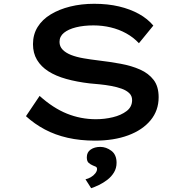

<svg xmlns="http://www.w3.org/2000/svg" viewBox="-20 -732 979 1013"><path d="M481 10Q403 10 337 -5Q271 -20 216.5 -49Q162 -78 117 -119L189 -226Q260 -162 333 -132.5Q406 -103 486 -103Q532 -103 575.5 -113.5Q619 -124 648 -146Q677 -168 677 -204Q677 -226 662 -240.5Q647 -255 622 -264Q597 -273 567 -278.5Q537 -284 507 -287Q477 -290 453 -292Q385 -300 329.5 -315.5Q274 -331 235 -356Q196 -381 175 -416.5Q154 -452 154 -499Q154 -550 178.5 -589.5Q203 -629 247.5 -656Q292 -683 350.5 -697.5Q409 -712 477 -712Q549 -712 608 -698Q667 -684 713 -658.5Q759 -633 789 -597L713 -504Q684 -535 646 -556Q608 -577 564 -587.5Q520 -598 473 -598Q422 -598 381.5 -588Q341 -578 317.5 -559Q294 -540 294 -511Q294 -487 310.5 -470Q327 -453 355 -442Q383 -431 420.5 -424.5Q458 -418 500 -413Q560 -406 617 -395.5Q674 -385 719 -365Q764 -345 790.5 -310.5Q817 -276 817 -219Q817 -149 774.5 -97.5Q732 -46 656.5 -18Q581 10 481 10ZM461 261 431 214Q445 211 459 203Q473 195 482.5 183Q492 171 492 160Q492 151 485.5 147.5Q479 144 470 141Q458 136 448 127.5Q438 119 438 98Q438 71 458.5 57Q479 43 509 43Q540 43 567.5 63.5Q595 84 595 127Q595 155 581.5 177.5Q568 200 546.5 216.5Q525 233 502 244Q479 255 461 261Z"/></svg>

Font: Lexend Zetta Medium
Style: Regular
Weight: 500
Designer: Bonnie Shaver-Troup, Thomas Jockin
Foundry: Lexend
Version: Version 1.007